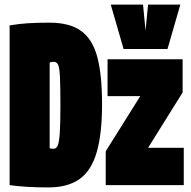

<svg xmlns="http://www.w3.org/2000/svg" viewBox="-20 -809 836 839"><path d="M191 10Q143 10 100 7.5Q57 5 22 0V-698Q63 -705 103.5 -707.5Q144 -710 195 -710Q285 -710 335 -673.5Q385 -637 405.5 -558.5Q426 -480 426 -354Q426 -224 402.5 -143.5Q379 -63 327.5 -26.5Q276 10 191 10ZM215 -159Q227 -159 233 -175Q239 -191 241.5 -232.5Q244 -274 244 -350Q244 -432 242 -472.5Q240 -513 234 -526Q228 -539 215 -539Q205 -539 197 -536V-161Q201 -160 204.5 -159.5Q208 -159 215 -159ZM442 0V-148L593 -389H450V-550H778V-405L627 -163H783V0ZM768 -789 712 -595H520L464 -789H605L616 -675L627 -789Z"/></svg>

Font: Georama ExtraCondensed Black
Style: Regular
Weight: 900
Width: 2
Designer: Jean-Baptiste Levee
Foundry: Production Type
Version: Version 1.000